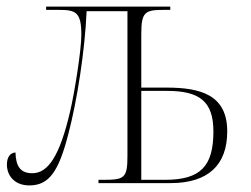

<svg xmlns="http://www.w3.org/2000/svg" viewBox="-20 -556 763 583"><path d="M69 7C128 7 158 -33 188 -151C214 -250 238 -403 243 -522H367V-83C367 -15 358 -10 293 -10H279V0H498C612 0 670 -55 670 -157C670 -268 589 -290 486 -290H409V-452C409 -520 420 -526 478 -526H497V-536H120V-526H157C210 -526 227 -520 227 -450C227 -403 206 -273 193 -218C161 -80 125 -30 78 -30C43 -30 28 -50 27 -93C11 -92 1 -79 1 -56C1 -24 23 7 69 7ZM481 -10H409V-280H487C585 -280 628 -249 628 -157C628 -51 589 -10 481 -10Z"/></svg>

Font: Noto Serif Display SemiCondensed ExtraLight
Style: Regular
Weight: 200
Width: 4
Designer: Monotype Design Team
Foundry: Monotype Imaging Inc.
Version: Version 2.009